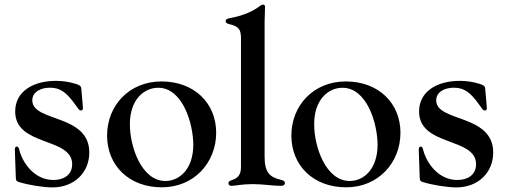

<svg xmlns="http://www.w3.org/2000/svg" viewBox="-20 -794 2185 828"><path d="M307.2 -432.2C277 -441.4 250 -445.3 221.6 -445.3C121.4 -445.3 45.5 -398.8 45.5 -313.2C45.5 -161.2 291.2 -203.5 291.2 -85.9C291.2 -38.4 253.6 -17.8 210.2 -17.8C126.8 -17.8 75.6 -94.8 62.9 -148.8C61.1 -155.5 58.9 -161.9 52.6 -161.9C44.7 -161.9 44 -153.1 44 -148.1C44 -137.4 46.5 -71 48.3 -25.9C49 -14.2 52.9 -11.7 60.7 -9.2C101.9 3.9 168 14.2 206 14.2C300.8 14.2 365.1 -50.4 365.1 -136.4C365.1 -303.6 119.3 -266.3 119.3 -361.2C119.3 -398.1 155.9 -415.8 196 -415.8C240.8 -415.8 266 -393.5 295.5 -355.1C316.1 -327.8 320.3 -317.5 328.8 -317.5C332 -317.5 337.7 -318.9 337.7 -327.1C337.7 -333.1 334.2 -369.3 330.6 -411.9C329.9 -423.7 320.7 -427.9 307.2 -432.2Z M677.9 13.8C816.8 13.8 911.9 -92.3 912.3 -221.2C912.3 -350.5 816.4 -442.8 676.5 -442.8C536.6 -442.8 441.4 -338.1 441.8 -208.8C442.1 -79.9 536.6 13.8 677.9 13.8ZM540.1 -258.2C539.8 -361.5 598.7 -415.5 662.3 -415.5C767.4 -415.5 813.2 -262.4 813.6 -169.7C813.2 -63.2 752.8 -13.5 693.5 -13.5C589.5 -13.5 539.8 -163 540.1 -258.2Z M978 7.5C991.5 7.5 1024.9 0 1069.2 0C1116.1 0 1155.2 7.5 1191.4 7.5C1198.9 7.5 1208.5 5.7 1208.5 -5C1208.5 -12.4 1203.8 -15.6 1191.8 -18.5C1142 -29.8 1121.1 -51.5 1121.1 -117.9V-707.7L1121.4 -708.1C1121.4 -728.7 1122.9 -749.6 1122.9 -763.8C1122.9 -771 1119.7 -774.1 1114.7 -774.1C1110.8 -774.1 1107.2 -772.7 1102.6 -769.2C1075.3 -748.6 1034.8 -727.6 975.5 -716.6C960.9 -714.1 953.1 -711.3 953.1 -702.4C953.1 -695.7 958.1 -692.8 968 -690.3C1011 -679.3 1018.8 -668 1019.5 -627.1L1019.2 -626.8V-74.6C1019.2 -49.4 1013.1 -27.3 980.1 -17.4C969.1 -13.8 965.2 -9.9 965.2 -3.9C965.2 3.6 970.5 7.5 978 7.5Z M1472.7 13.8C1611.5 13.8 1706.7 -92.3 1707 -221.2C1707 -350.5 1611.2 -442.8 1471.2 -442.8C1331.3 -442.8 1236.2 -338.1 1236.5 -208.8C1236.9 -79.9 1331.3 13.8 1472.7 13.8ZM1334.9 -258.2C1334.5 -361.5 1393.5 -415.5 1457 -415.5C1562.1 -415.5 1608 -262.4 1608.3 -169.7C1608 -63.2 1547.6 -13.5 1488.3 -13.5C1384.2 -13.5 1334.5 -163 1334.9 -258.2Z M2049 -432.2C2018.8 -441.4 1991.8 -445.3 1963.4 -445.3C1863.3 -445.3 1787.3 -398.8 1787.3 -313.2C1787.3 -161.2 2033 -203.5 2033 -85.9C2033 -38.4 1995.4 -17.8 1952.1 -17.8C1868.6 -17.8 1817.5 -94.8 1804.7 -148.8C1802.9 -155.5 1800.8 -161.9 1794.4 -161.9C1786.6 -161.9 1785.9 -153.1 1785.9 -148.1C1785.9 -137.4 1788.4 -71 1790.1 -25.9C1790.8 -14.2 1794.7 -11.7 1802.6 -9.2C1843.8 3.9 1909.8 14.2 1947.8 14.2C2042.6 14.2 2106.9 -50.4 2106.9 -136.4C2106.9 -303.6 1861.2 -266.3 1861.2 -361.2C1861.2 -398.1 1897.7 -415.8 1937.9 -415.8C1982.6 -415.8 2007.8 -393.5 2037.3 -355.1C2057.9 -327.8 2062.1 -317.5 2070.7 -317.5C2073.9 -317.5 2079.5 -318.9 2079.5 -327.1C2079.5 -333.1 2076 -369.3 2072.4 -411.9C2071.7 -423.7 2062.5 -427.9 2049 -432.2Z"/></svg>

Font: Margiela Serif Medium
Style: Regular
Weight: 500
Designer: Andreas Faust, Stefan Endress
Version: Version 1.002;FEAKit 1.0